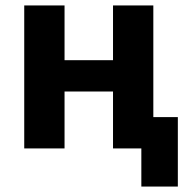

<svg xmlns="http://www.w3.org/2000/svg" viewBox="-20 -545 688 705"><path d="M499 140V0H395V-209H217V0H69V-525H217V-324H395V-525H543V-115H633V140Z"/></svg>

Font: IBM Plex Sans
Style: Bold
Weight: 700
Designer: Mike Abbink, Paul van der Laan, Pieter van Rosmalen
Foundry: Bold Monday
Version: Version 3.201